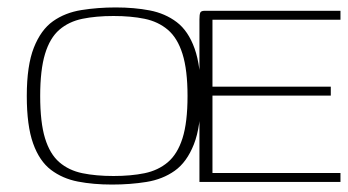

<svg xmlns="http://www.w3.org/2000/svg" viewBox="-20 -489 935 516"><path d="M281 7Q231 7 189.5 -1Q148 -9 117 -32.5Q86 -56 69 -103.5Q52 -151 52 -231Q52 -313 71 -361Q90 -409 122.5 -432Q155 -455 199 -462Q243 -469 291 -469Q341 -469 382.5 -461Q424 -453 455 -429.5Q486 -406 503 -358.5Q520 -311 520 -231Q520 -149 501 -101Q482 -53 449.5 -30Q417 -7 373.5 0Q330 7 281 7ZM285 -16Q332 -16 368.5 -23.5Q405 -31 431 -53Q457 -75 470.5 -117.5Q484 -160 484 -231Q484 -301 470.5 -344Q457 -387 431 -409Q405 -431 368.5 -438.5Q332 -446 285 -446Q238 -446 201.5 -438.5Q165 -431 139.5 -409Q114 -387 101 -344Q88 -301 88 -231Q88 -160 101 -117.5Q114 -75 139.5 -53Q165 -31 201.5 -23.5Q238 -16 285 -16ZM516 0V-437Q516 -449 518 -454.5Q520 -460 530 -460H895V-436H551V-256H869V-232H551V-24H895V0Z"/></svg>

Font: Genos ExtraLight
Style: Regular
Weight: 250
Designer: Robert E. Leuschke
Foundry: Robert E. Leuschke
Version: Version 1.010